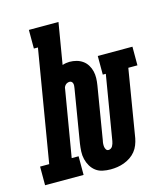

<svg xmlns="http://www.w3.org/2000/svg" viewBox="-160 -821 795 915"><g transform="rotate(-15 237.5 -363.5)"><path d="M273 8Q253 8 234 4Q215 0 200.5 -11Q186 -22 176.5 -38Q167 -54 162.5 -72.5Q158 -91 159 -110.5Q160 -130 163 -150L206 -410Q207 -416 207.5 -422Q208 -428 206.5 -433.5Q205 -439 201 -442.5Q197 -446 191 -446Q186 -446 180.5 -444Q175 -442 171 -438Q167 -434 164.5 -429Q162 -424 162 -419L107 -92H141V0H-49V-92H-4L88 -643H68V-735H214L180 -532Q189 -535 198 -536.5Q207 -538 215 -538Q233 -538 249.5 -533.5Q266 -529 279.5 -519.5Q293 -510 302 -495.5Q311 -481 315 -464.5Q319 -448 318.5 -430.5Q318 -413 315 -395L272 -135Q270 -127 269.5 -119Q269 -111 270 -104Q271 -97 275 -90.5Q279 -84 287 -84Q293 -84 298.5 -87.5Q304 -91 307 -96.5Q310 -102 312 -108Q314 -114 315 -120L368 -438H353V-530H524V-438H479L424 -105Q421 -89 414.5 -72.5Q408 -56 397 -42.5Q386 -29 371 -19Q356 -9 339.5 -3Q323 3 306.5 5.5Q290 8 273 8Z"/></g></svg>

Font: Iosevka Slab Heavy Oblique
Style: Regular
Weight: 900
Italic angle: -9°
Monospace: yes
Designer: Belleve Invis
Foundry: Belleve Invis
Version: Version 11.1.1; ttfautohint (v1.8.3)